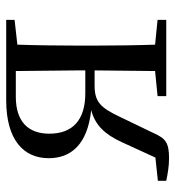

<svg xmlns="http://www.w3.org/2000/svg" viewBox="7 -563 565 619"><g transform="rotate(-90 289.5 -253.5)"><path d="M289 0H535V-28L455 -36C453 -92 452 -174 452 -229V-288C452 -342 453 -424 455 -480L535 -489V-516H276C148 -516 89 -460 89 -379C89 -308 132 -254 244 -242C195 -229 166 -198 141 -144L91 -35L16 -27V0C40 5 64 9 89 9C140 9 153 -3 170 -41L224 -153C251 -209 269 -231 322 -231H372L370 -36L289 -28ZM372 -261H298C212 -261 168 -302 168 -377C168 -445 207 -485 287 -485H370L372 -288Z"/></g></svg>

Font: Noto Serif CJK KR
Style: Regular
Weight: 400
Designer: Ryoko NISHIZUKA 西塚涼子 (kana & ideographs); Frank Grießhammer (Latin, Greek & Cyrillic); Wenlong ZHANG 张文龙 (bopomofo); San
Foundry: Adobe
Version: Version 2.001;hotconv 1.1.0;makeotfexe 2.6.0